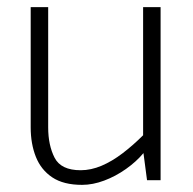

<svg xmlns="http://www.w3.org/2000/svg" viewBox="-20 -505 540 538"><path d="M381 -485V-126Q353 -98 323.5 -75.5Q294 -53 264.5 -40.5Q235 -28 206 -28Q151 -28 133 -63Q115 -98 115 -148V-485H66V-148Q66 -102 80.5 -65.5Q95 -29 126.5 -8Q158 13 210 13Q240 13 272 1Q304 -11 333 -31.5Q362 -52 382 -76L392 0H430V-485Z"/></svg>

Font: Catamaran Thin
Style: Regular
Weight: 100
Designer: Pria Ravichandran
Version: Version 2.000